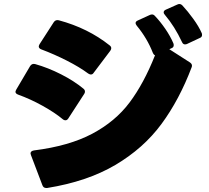

<svg xmlns="http://www.w3.org/2000/svg" viewBox="-20 -890 1040 956"><path d="M901 -669Q891 -669 886 -681Q850 -758 801 -816Q795 -822 795 -829Q795 -837 806 -842L862 -867Q868 -870 873 -870Q881 -870 888 -863Q915 -834 942.5 -796Q970 -758 984 -726Q986 -723 986 -716Q986 -705 975 -701L911 -671Q907 -669 901 -669ZM210 46Q196 46 191 32L134 -118L132 -126Q132 -138 149 -141Q324 -163 439 -224Q554 -285 625 -379.5Q696 -474 752 -615Q746 -616 741 -627Q713 -699 661 -762Q655 -770 655 -775Q655 -783 666 -788L725 -815Q731 -818 737 -818Q745 -818 751 -811Q778 -783 803 -746.5Q828 -710 843 -675Q845 -671 845 -665Q845 -654 834 -650L823 -645L926 -579Q939 -570 935 -557Q873 -393 783.5 -272Q694 -151 554 -68.5Q414 14 215 46ZM186 -644Q173 -649 173 -659Q173 -662 177 -670L248 -780Q257 -793 273 -789Q418 -750 526 -664Q534 -658 534 -650Q534 -644 529 -637L446 -527Q441 -519 432 -519Q427 -519 419 -524Q376 -556 313 -588Q250 -620 186 -644ZM70 -419Q57 -424 57 -433Q57 -436 61 -444L130 -561Q139 -575 155 -571Q219 -553 284 -520Q349 -487 396 -448Q403 -442 403 -434Q403 -427 399 -422L320 -300Q314 -291 306 -291Q298 -291 293 -296Q252 -330 191.5 -363.5Q131 -397 70 -419Z"/></svg>

Font: LINE Seed JP_TTF ExtraBold
Style: Regular
Weight: 800
Designer: LY Corporation & Fontrix & Fontworks
Version: Version 1.015